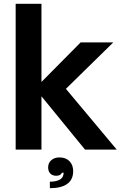

<svg xmlns="http://www.w3.org/2000/svg" viewBox="-20 -783 636 1005"><path d="M197 0H62V-763H197V-354L402 -561H573L325 -318L591 0H425L197 -279ZM241 168Q271 168 289.5 159Q308 150 311 134Q313 131 313 121H304Q298 137 274 137Q255 137 243.5 125.5Q232 114 232 93Q232 70 248.5 55.5Q265 41 291 41Q325 41 344 61Q363 81 363 113Q363 157 332 179.5Q301 202 241 202Z"/></svg>

Font: Open Sauce One
Style: Bold
Weight: 700
Designer: Alfredo Marco Pradil
Foundry: Creative Sauce Fz LLC
Version: Version 1.477